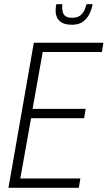

<svg xmlns="http://www.w3.org/2000/svg" viewBox="-20 -888 509 908"><path d="M20 0 140 -686H469L462 -642H182L134 -373H385L378 -329H127L76 -44H360L353 0ZM321 -771Q290 -771 273.5 -780.5Q257 -790 250 -805Q243 -820 243 -838Q243 -846 244 -853.5Q245 -861 246 -868H275Q275 -865 274.5 -860Q274 -855 274 -852Q274 -841 277 -830Q280 -819 290 -811.5Q300 -804 321 -804Q347 -804 360.5 -815.5Q374 -827 380 -842Q386 -857 389 -868H418Q414 -845 403 -822.5Q392 -800 372.5 -785.5Q353 -771 321 -771Z"/></svg>

Font: Archivo ExtraCondensed Thin
Style: Italic
Weight: 250
Width: 2
Italic angle: -10°
Designer: Hector Gatti
Foundry: Omnibus-Type
Version: Version 2.001